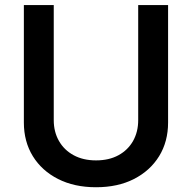

<svg xmlns="http://www.w3.org/2000/svg" viewBox="-20 -748 778 778"><path d="M369.1 10.7Q281.2 10.7 215.3 -22.7Q149.4 -56.2 113 -115.2Q76.7 -174.3 76.7 -251.5V-727.5H197.8V-261.2Q197.8 -213.9 218.8 -177Q239.7 -140.1 278.3 -119.1Q316.9 -98.1 369.1 -98.1Q421.9 -98.1 460.2 -119.1Q498.5 -140.1 519.3 -177Q540 -213.9 540 -261.2V-727.5H661.1V-251.5Q661.1 -174.3 624.8 -115.2Q588.4 -56.2 522.9 -22.7Q457.5 10.7 369.1 10.7Z"/></svg>

Font: Inter Cardless
Style: Medium
Weight: 500
Designer: Rasmus Andersson
Foundry: rsms
Version: Version 4.001;git-9221beed3